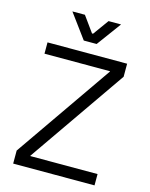

<svg xmlns="http://www.w3.org/2000/svg" viewBox="-132 -985 831 1067"><g transform="rotate(15 284.0 -451.0)"><path d="M50 -75 437 -633V-635H60V-700H518V-625L131 -67V-65H518V0H50ZM149 -902H221L286 -812H292L357 -902H429L326 -762H252Z"/></g></svg>

Font: Chakra Petch
Style: Regular
Weight: 400
Designer: Katatrad Aksorn Co.,Ltd.
Foundry: Cadson Demak Co.,Ltd.
Version: Version 1.000; ttfautohint (v1.6)